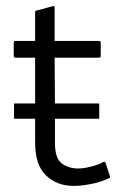

<svg xmlns="http://www.w3.org/2000/svg" viewBox="-20 -674 390 629"><path d="M26 -335H95V-485H31Q25 -485 25 -491V-534Q25 -540 31 -540H95V-634Q95 -638 98 -639L154 -654Q159 -655 159 -649V-540H304Q310 -540 310 -534V-491Q310 -485 304 -485H159L160 -335H305V-285H160V-206Q160 -155 182.5 -138.5Q205 -122 236 -122Q253 -122 277.5 -128Q302 -134 318 -143Q324 -146 326 -140L340 -97Q342 -92 337 -90Q309 -77 277.5 -71Q246 -65 221 -65Q167 -65 131 -99Q95 -133 95 -208V-285H26Z"/></svg>

Font: Gowun Dodum
Style: Regular
Weight: 400
Designer: Yanghee Ryu
Foundry: Yanghee Ryu
Version: Version 2.000